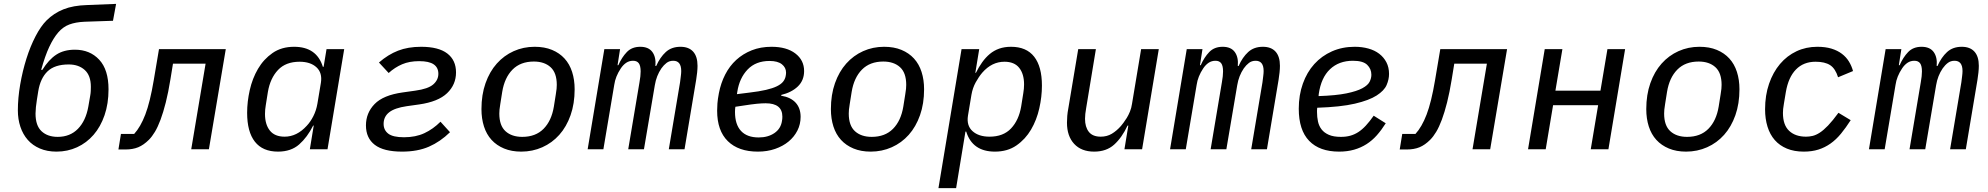

<svg xmlns="http://www.w3.org/2000/svg" viewBox="-20 -769 10240 989"><path d="M271 12Q223 12 185.5 -4Q148 -20 123 -48.5Q98 -77 85 -116Q72 -155 72 -200Q72 -264 84 -333.5Q96 -403 116 -466.5Q136 -530 163 -582Q190 -634 220 -664Q257 -701 307 -721Q357 -741 429 -743L578 -749L562 -662L415 -657Q370 -655 337.5 -643Q305 -631 280 -602Q255 -573 233.5 -527Q212 -481 192 -409H198Q231 -462 270 -487.5Q309 -513 366 -513Q443 -513 491 -461.5Q539 -410 539 -309Q539 -235 518.5 -175.5Q498 -116 462 -74.5Q426 -33 377 -10.5Q328 12 271 12ZM277 -64Q341 -64 381.5 -105.5Q422 -147 435 -220L445 -278Q447 -289 447.5 -300.5Q448 -312 448 -322Q448 -380 416.5 -408.5Q385 -437 334 -437Q262 -437 225 -401.5Q188 -366 177 -299L170 -255Q167 -238 165 -217.5Q163 -197 163 -184Q163 -122 194 -93Q225 -64 277 -64Z M603 -79H671Q704 -115 728.5 -179Q753 -243 772 -356L799 -516H1143L1056 0H965L1039 -441H871L858 -361Q847 -293 834 -241.5Q821 -190 807 -152.5Q793 -115 778 -90Q763 -65 747 -49Q720 -22 692 -10.5Q664 1 626 1H590Z M1576 0 1596 -122H1593Q1563 -62 1521 -25Q1479 12 1412 12Q1333 12 1293 -39Q1253 -90 1253 -188Q1253 -245 1266.5 -305Q1280 -365 1309 -414.5Q1338 -464 1384 -496Q1430 -528 1495 -528Q1611 -528 1643 -425H1647L1662 -516H1753L1667 0ZM1446 -65Q1509 -65 1560 -121Q1579 -141 1594 -170.5Q1609 -200 1615 -235L1633 -343Q1641 -394 1610 -422.5Q1579 -451 1523 -451Q1452 -451 1412 -408.5Q1372 -366 1360 -296L1349 -227Q1345 -204 1345 -182Q1345 -128 1370 -96.5Q1395 -65 1446 -65Z M2051 12Q1956 12 1910.5 -23Q1865 -58 1865 -123Q1865 -187 1909.5 -233Q1954 -279 2055 -293L2119 -302Q2185 -311 2211.5 -334Q2238 -357 2238 -389Q2238 -421 2214 -437.5Q2190 -454 2139 -454Q2089 -454 2051.5 -438Q2014 -422 1982 -393L1932 -447Q1979 -488 2030.5 -508Q2082 -528 2149 -528Q2239 -528 2284 -493.5Q2329 -459 2329 -396Q2329 -333 2283 -289Q2237 -245 2139 -231L2075 -222Q2013 -213 1984.5 -190.5Q1956 -168 1956 -131Q1956 -99 1980 -80.5Q2004 -62 2061 -62Q2121 -62 2166 -83Q2211 -104 2249 -142L2298 -88Q2248 -39 2189.5 -13.5Q2131 12 2051 12Z M2665 12Q2615 12 2576.5 -4Q2538 -20 2512 -48.5Q2486 -77 2473 -117.5Q2460 -158 2460 -207Q2460 -281 2481 -340.5Q2502 -400 2539 -441.5Q2576 -483 2626 -505.5Q2676 -528 2734 -528Q2785 -528 2823.5 -512Q2862 -496 2888 -467.5Q2914 -439 2927 -398.5Q2940 -358 2940 -309Q2940 -235 2919 -175.5Q2898 -116 2861 -74.5Q2824 -33 2773.5 -10.5Q2723 12 2665 12ZM2670 -64Q2739 -64 2780 -105.5Q2821 -147 2833 -220L2843 -283Q2846 -300 2847 -311.5Q2848 -323 2848 -332Q2848 -394 2816 -423Q2784 -452 2730 -452Q2661 -452 2620 -410.5Q2579 -369 2567 -296L2557 -233Q2554 -216 2553 -204.5Q2552 -193 2552 -184Q2552 -122 2584 -93Q2616 -64 2670 -64Z M3007 0 3093 -516H3174L3161 -433H3165Q3183 -474 3209 -501Q3235 -528 3278 -528Q3321 -528 3340.5 -501Q3360 -474 3356 -429H3360Q3380 -474 3409.5 -501Q3439 -528 3485 -528Q3528 -528 3550.5 -503Q3573 -478 3573 -430Q3573 -415 3571 -395.5Q3569 -376 3566 -358L3506 0H3425L3483 -345Q3485 -362 3487 -377Q3489 -392 3489 -403Q3489 -456 3448 -456Q3428 -456 3413.5 -445Q3399 -434 3387 -417Q3361 -379 3353 -330L3297 0H3216L3274 -345Q3280 -378 3280 -401Q3280 -430 3270.5 -443Q3261 -456 3241 -456Q3221 -456 3205.5 -445.5Q3190 -435 3178 -417Q3150 -375 3144 -332L3088 0Z M3884 12Q3784 12 3729 -42Q3674 -96 3674 -199Q3674 -216 3675.5 -236.5Q3677 -257 3683 -289Q3693 -341 3715.5 -385Q3738 -429 3772.5 -460.5Q3807 -492 3852.5 -510Q3898 -528 3954 -528Q4032 -528 4077 -493.5Q4122 -459 4122 -403Q4122 -355 4090 -324Q4058 -293 4004 -280V-276Q4053 -268 4078.5 -240Q4104 -212 4104 -167Q4104 -129 4087.5 -96.5Q4071 -64 4042 -40Q4013 -16 3972.5 -2Q3932 12 3884 12ZM3888 -61Q3936 -61 3969 -83.5Q4002 -106 4008 -146Q4009 -151 4009.5 -156.5Q4010 -162 4010 -168Q4010 -237 3924 -237Q3904 -237 3878.5 -234.5Q3853 -232 3808 -225L3768 -219Q3767 -214 3766.5 -207Q3766 -200 3766 -192Q3766 -128 3797 -94.5Q3828 -61 3888 -61ZM3840 -292Q3891 -298 3925.5 -306Q3960 -314 3981.5 -324.5Q4003 -335 4013.5 -348Q4024 -361 4027 -377Q4028 -382 4028.5 -386.5Q4029 -391 4029 -395Q4029 -421 4007.5 -438Q3986 -455 3944 -455Q3873 -455 3831 -411Q3789 -367 3778 -297L3776 -284Z M4465 12Q4415 12 4376.5 -4Q4338 -20 4312 -48.5Q4286 -77 4273 -117.5Q4260 -158 4260 -207Q4260 -281 4281 -340.5Q4302 -400 4339 -441.5Q4376 -483 4426 -505.5Q4476 -528 4534 -528Q4585 -528 4623.5 -512Q4662 -496 4688 -467.5Q4714 -439 4727 -398.5Q4740 -358 4740 -309Q4740 -235 4719 -175.5Q4698 -116 4661 -74.5Q4624 -33 4573.5 -10.5Q4523 12 4465 12ZM4470 -64Q4539 -64 4580 -105.5Q4621 -147 4633 -220L4643 -283Q4646 -300 4647 -311.5Q4648 -323 4648 -332Q4648 -394 4616 -423Q4584 -452 4530 -452Q4461 -452 4420 -410.5Q4379 -369 4367 -296L4357 -233Q4354 -216 4353 -204.5Q4352 -193 4352 -184Q4352 -122 4384 -93Q4416 -64 4470 -64Z M4933 -516H5024L5004 -394H5007Q5022 -424 5039.5 -448.5Q5057 -473 5078.5 -491Q5100 -509 5127 -518.5Q5154 -528 5188 -528Q5267 -528 5307 -477Q5347 -426 5347 -328Q5347 -271 5333.5 -211Q5320 -151 5291 -101.5Q5262 -52 5216 -20Q5170 12 5105 12Q4989 12 4957 -91H4953L4905 200H4814ZM5077 -65Q5148 -65 5188 -107.5Q5228 -150 5240 -220L5251 -289Q5255 -312 5255 -334Q5255 -388 5230 -419.5Q5205 -451 5154 -451Q5089 -451 5040 -395Q5022 -374 5006 -345Q4990 -316 4984 -281L4966 -173Q4958 -122 4989.5 -93.5Q5021 -65 5077 -65Z M5792 -122H5788Q5759 -60 5719 -24Q5679 12 5616 12Q5550 12 5513 -28Q5476 -68 5476 -137Q5476 -154 5477.5 -172Q5479 -190 5483 -211L5534 -516H5625L5575 -213Q5569 -180 5569 -157Q5569 -115 5588.5 -90Q5608 -65 5650 -65Q5682 -65 5707 -80Q5732 -95 5754 -120Q5759 -126 5767 -136.5Q5775 -147 5784 -161.5Q5793 -176 5800.5 -194.5Q5808 -213 5811 -234L5858 -516H5949L5863 0H5772Z M6007 0 6093 -516H6174L6161 -433H6165Q6183 -474 6209 -501Q6235 -528 6278 -528Q6321 -528 6340.5 -501Q6360 -474 6356 -429H6360Q6380 -474 6409.5 -501Q6439 -528 6485 -528Q6528 -528 6550.5 -503Q6573 -478 6573 -430Q6573 -415 6571 -395.5Q6569 -376 6566 -358L6506 0H6425L6483 -345Q6485 -362 6487 -377Q6489 -392 6489 -403Q6489 -456 6448 -456Q6428 -456 6413.5 -445Q6399 -434 6387 -417Q6361 -379 6353 -330L6297 0H6216L6274 -345Q6280 -378 6280 -401Q6280 -430 6270.5 -443Q6261 -456 6241 -456Q6221 -456 6205.5 -445.5Q6190 -435 6178 -417Q6150 -375 6144 -332L6088 0Z M6878 12Q6777 12 6723.5 -43.5Q6670 -99 6670 -209Q6670 -279 6691 -338Q6712 -397 6750 -439Q6788 -481 6841 -504.5Q6894 -528 6958 -528Q6996 -528 7028.5 -519Q7061 -510 7084.5 -492Q7108 -474 7121.5 -448Q7135 -422 7135 -388Q7135 -360 7122.5 -331Q7110 -302 7071 -277Q7032 -252 6959 -235Q6886 -218 6765 -214Q6764 -207 6764 -200.5Q6764 -194 6764 -192Q6764 -166 6769 -143Q6774 -120 6787.5 -102.5Q6801 -85 6825 -74.5Q6849 -64 6887 -64Q6914 -64 6935.5 -70Q6957 -76 6976.5 -88.5Q6996 -101 7015.5 -122Q7035 -143 7056 -173L7118 -134Q7096 -99 7072 -72Q7048 -45 7019 -26.5Q6990 -8 6955 2Q6920 12 6878 12ZM6949 -456Q6877 -456 6831 -412.5Q6785 -369 6773 -285L6772 -274Q6862 -277 6915.5 -288Q6969 -299 6997.5 -314.5Q7026 -330 7035 -348Q7044 -366 7044 -384Q7044 -414 7022.5 -435Q7001 -456 6949 -456Z M7203 -79H7271Q7304 -115 7328.5 -179Q7353 -243 7372 -356L7399 -516H7743L7656 0H7565L7639 -441H7471L7458 -361Q7447 -293 7434 -241.5Q7421 -190 7407 -152.5Q7393 -115 7378 -90Q7363 -65 7347 -49Q7320 -22 7292 -10.5Q7264 1 7226 1H7190Z M7937 -516H8028L7992 -302H8224L8260 -516H8351L8265 0H8174L8212 -227H7980L7942 0H7851Z M8665 12Q8615 12 8576.5 -4Q8538 -20 8512 -48.5Q8486 -77 8473 -117.5Q8460 -158 8460 -207Q8460 -281 8481 -340.5Q8502 -400 8539 -441.5Q8576 -483 8626 -505.5Q8676 -528 8734 -528Q8785 -528 8823.5 -512Q8862 -496 8888 -467.5Q8914 -439 8927 -398.5Q8940 -358 8940 -309Q8940 -235 8919 -175.5Q8898 -116 8861 -74.5Q8824 -33 8773.5 -10.5Q8723 12 8665 12ZM8670 -64Q8739 -64 8780 -105.5Q8821 -147 8833 -220L8843 -283Q8846 -300 8847 -311.5Q8848 -323 8848 -332Q8848 -394 8816 -423Q8784 -452 8730 -452Q8661 -452 8620 -410.5Q8579 -369 8567 -296L8557 -233Q8554 -216 8553 -204.5Q8552 -193 8552 -184Q8552 -122 8584 -93Q8616 -64 8670 -64Z M9271 12Q9222 12 9184.5 -3.5Q9147 -19 9122 -47.5Q9097 -76 9084.5 -116.5Q9072 -157 9072 -206Q9072 -278 9092.5 -337.5Q9113 -397 9149 -439.5Q9185 -482 9234 -505Q9283 -528 9341 -528Q9383 -528 9414 -518.5Q9445 -509 9467.5 -492Q9490 -475 9504 -452Q9518 -429 9525 -403L9448 -371Q9434 -416 9407 -433.5Q9380 -451 9332 -451Q9270 -451 9231 -411Q9192 -371 9179 -295L9169 -235Q9166 -218 9165 -207.5Q9164 -197 9164 -187Q9164 -125 9196 -95Q9228 -65 9283 -65Q9300 -65 9317 -69Q9334 -73 9353.5 -85.5Q9373 -98 9396.5 -122.5Q9420 -147 9450 -188L9513 -150Q9488 -111 9463 -80.5Q9438 -50 9409 -29.5Q9380 -9 9346.5 1.5Q9313 12 9271 12Z M9607 0 9693 -516H9774L9761 -433H9765Q9783 -474 9809 -501Q9835 -528 9878 -528Q9921 -528 9940.5 -501Q9960 -474 9956 -429H9960Q9980 -474 10009.5 -501Q10039 -528 10085 -528Q10128 -528 10150.5 -503Q10173 -478 10173 -430Q10173 -415 10171 -395.5Q10169 -376 10166 -358L10106 0H10025L10083 -345Q10085 -362 10087 -377Q10089 -392 10089 -403Q10089 -456 10048 -456Q10028 -456 10013.5 -445Q9999 -434 9987 -417Q9961 -379 9953 -330L9897 0H9816L9874 -345Q9880 -378 9880 -401Q9880 -430 9870.5 -443Q9861 -456 9841 -456Q9821 -456 9805.5 -445.5Q9790 -435 9778 -417Q9750 -375 9744 -332L9688 0Z"/></svg>

Font: IBM Plex Mono Text
Style: Italic
Weight: 450
Italic angle: -9°
Monospace: yes
Designer: Mike Abbink, Paul van der Laan, Pieter van Rosmalen
Foundry: Bold Monday
Version: Version 2.1